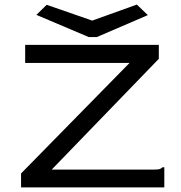

<svg xmlns="http://www.w3.org/2000/svg" viewBox="-20 -819 790 839"><path d="M72 -61 546 -544H90V-623H674V-562L206 -78H653Q670 -78 677 -80Q684 -82 690 -88H698V0H72ZM578 -799 626 -753 403 -657H368L139 -754L184 -798L383 -729Z"/></svg>

Font: Inconsolata ExtraExpanded Medium
Style: Regular
Weight: 500
Width: 8
Monospace: yes
Designer: Raph Levien, Cyreal, Brenton Simpson
Foundry: Raph Levien, Cyreal, Google
Version: Version 3.001; ttfautohint (v1.8.2.53-6de2)